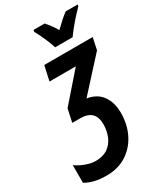

<svg xmlns="http://www.w3.org/2000/svg" viewBox="-307 -857 1011 1188"><g transform="rotate(-30 198.5 -262.5)"><path d="M88 241Q38 241 2 232Q-34 223 -63 206V80Q-32 102 5.5 115.5Q43 129 74 129Q127 129 161 105Q195 81 211.5 41Q228 1 228 -45Q228 -148 123 -148H65L85 -241L259 -440H71L94 -545H440L422 -460L217 -235Q289 -223 323 -173.5Q357 -124 357 -53Q357 30 324 96.5Q291 163 230.5 202Q170 241 88 241ZM207 -606Q201 -627 190 -654Q179 -681 166.5 -707.5Q154 -734 143 -754L145 -766H225Q237 -752 253 -731Q269 -710 283 -685Q309 -710 331.5 -730.5Q354 -751 375 -766H460L459 -755Q442 -738 417 -710.5Q392 -683 369 -654.5Q346 -626 332 -606Z"/></g></svg>

Font: Noto Sans Condensed
Style: Bold Italic
Weight: 700
Width: 3
Italic angle: -12°
Designer: Monotype Design Team
Foundry: Monotype Imaging Inc.
Version: Version 2.013; ttfautohint (v1.8.4.7-5d5b)